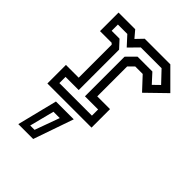

<svg xmlns="http://www.w3.org/2000/svg" viewBox="-229 -653 1032 1032"><g transform="rotate(45 287.0 -137.5)"><path d="M55 0V-141H152V-391.5L144.5 -399H56V-540H182.5L216.5 -500L255 -540H449.5L559 -430.5L450 -324.5L381 -398.5H324L293.5 -368V-140.5H390.5V0ZM99 -47H346.5V-94H246.5V-395L295.5 -444.5H408.5L457 -391.5L493 -426.5L431 -492H273L220 -438L170.5 -492H99V-444.5H159L199 -401V-94H99ZM99 265 156 36H291.5L212 265ZM149.5 225H182.5L233.5 84.5H185.5Z"/></g></svg>

Font: Tourney Medium
Style: Regular
Weight: 500
Designer: Tyler Finck
Foundry: Etcetera Type Co
Version: Version 1.015